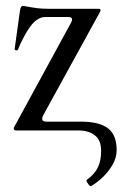

<svg xmlns="http://www.w3.org/2000/svg" viewBox="-20 -445 418 655"><path d="M292 189Q287 193 280 181Q272 171 277 168Q304 148 314.5 125Q325 102 325 70Q325 33 303.5 16.5Q282 0 247 0H35Q27 0 27 -6Q27 -9 28 -11L222 -367Q226 -374 226 -379Q226 -387 212 -387H135Q111 -387 89 -362Q76 -346 62 -320Q48 -294 41 -275Q41 -273 34 -273Q29 -276 30 -278L48 -408Q50 -425 59 -425Q91 -419 108 -417Q125 -415 147 -415H316Q323 -415 323 -411Q323 -408 321 -404L127 -51Q124 -45 124 -39Q124 -30 138 -30H261Q322 -29 350 -6Q378 17 378 67Q378 93 364 117Q350 141 330.5 159.5Q311 178 292 189Z"/></svg>

Font: Junicode
Style: Regular
Weight: 400
Designer: Peter S. Baker
Version: Version 2.100; ttfautohint (v1.8.4)